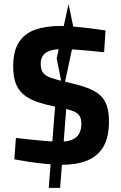

<svg xmlns="http://www.w3.org/2000/svg" viewBox="-20 -798 596 942"><path d="M219.2 123.6 254.4 -330.4 309.6 -324.8 275 123.6ZM289.7 -353.3 258.1 -511.2 316.4 -778.4 348 -625.4ZM284.3 10.5Q247.5 10.5 204 6.1Q160.4 1.6 119.6 -4.5Q78.7 -10.7 50.3 -16.2L58.1 -121.2Q88 -117.8 127.4 -113.4Q166.7 -109 206.2 -106Q245.6 -102.9 274.4 -102.9Q310.5 -102.9 333.6 -112.5Q356.6 -122.1 367.9 -141.6Q379.2 -161.2 379.2 -192.1Q379.2 -217 368.8 -231.6Q358.5 -246.2 332.6 -255.3Q306.7 -264.4 260.9 -273.1Q202.4 -284.1 161.4 -298.5Q120.3 -313 94.5 -335.2Q68.6 -357.4 56.7 -390.5Q44.7 -423.6 44.7 -472.2Q44.7 -547.6 72.9 -590.9Q101.2 -634.2 152.7 -652.4Q204.2 -670.6 275.3 -670.6Q307.5 -670.6 348.5 -666.9Q389.5 -663.2 429.2 -658.2Q468.9 -653.1 497.6 -648.7L490.9 -541.6Q462.2 -544.6 424.3 -548.4Q386.4 -552.2 349 -554.7Q311.7 -557.2 286 -557.2Q249.9 -557.2 226.2 -549.5Q202.6 -541.8 191.1 -525.8Q179.7 -509.7 179.7 -485.2Q179.7 -456.5 191.3 -441Q202.9 -425.5 230.1 -416.1Q257.3 -406.6 304.8 -395.9Q362.4 -383 402.4 -368.9Q442.4 -354.8 467.1 -334.4Q491.8 -313.9 503.2 -282.1Q514.6 -250.2 514.6 -201.9Q514.6 -124.7 487.1 -78Q459.6 -31.2 408 -10.4Q356.5 10.5 284.3 10.5Z"/></svg>

Font: Cairo
Style: Regular
Weight: 400
Designer: Mohamed Gaber, Accademia di Belle Arti di Urbino
Foundry: Kief Type Foundry, Accademia di Belle Arti di Urbino
Version: Version 3.120